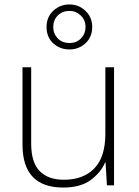

<svg xmlns="http://www.w3.org/2000/svg" viewBox="-20 -832 622 862"><path d="M492 -530V0H460L454 -103H452Q433 -58 387.5 -24Q342 10 264 10Q81 10 81 -183V-530H120V-187Q120 -103 158 -64Q196 -25 267 -25Q354 -25 403.5 -76Q453 -127 453 -232V-530ZM292 -610Q249 -610 219 -637.5Q189 -665 189 -711Q189 -755 219 -783.5Q249 -812 292 -812Q334 -812 364 -783Q394 -754 394 -711Q394 -666 364 -638Q334 -610 292 -610ZM292 -639Q324 -639 344 -660Q364 -681 364 -711Q364 -742 342.5 -762.5Q321 -783 292 -783Q260 -783 239.5 -762.5Q219 -742 219 -711Q219 -681 239 -660Q259 -639 292 -639Z"/></svg>

Font: Noto Sans Bengali ExtraLight
Style: Regular
Weight: 200
Designer: Jelle Bosma - Monotype Design Team
Foundry: Monotype Imaging Inc.
Version: Version 2.003; ttfautohint (v1.8.4.7-5d5b)